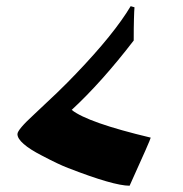

<svg xmlns="http://www.w3.org/2000/svg" viewBox="-20 -592 582 612"><path d="M460.4 -153.3Q460.4 -148.4 393.1 0Q342.3 0 196.8 -56.6Q168 -67.4 113.3 -96.2Q75.2 -115.7 55.4 -133.1Q35.6 -150.4 35.6 -164.6Q35.6 -178.7 88.9 -227.5Q128.4 -264.2 161.9 -296.4Q195.3 -328.6 223.1 -357.9Q344.2 -484.4 396.5 -572.3L408.7 -568.8Q407.7 -558.1 407 -532Q406.2 -505.9 406.2 -462.9Q303.7 -329.6 208.5 -241.7Q259.3 -201.2 460.4 -153.3Z"/></svg>

Font: SakalBharati
Style: Regular
Weight: 400
Designer: CDAC GIST
Foundry: CDAC
Version: 13.02